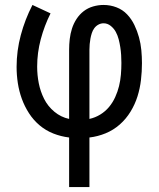

<svg xmlns="http://www.w3.org/2000/svg" viewBox="-20 -550 640 775"><path d="M259 205V5Q226 1 195.5 -11Q165 -23 140 -44Q115 -65 97 -93Q79 -121 68 -151.5Q57 -182 52 -214.5Q47 -247 47 -280Q47 -345 64 -408.5Q81 -472 111 -530L184 -496Q159 -446 144.5 -391.5Q130 -337 130 -281Q130 -247 136.5 -214Q143 -181 158 -151Q173 -121 199.5 -99Q226 -77 259 -70V-350Q259 -371 261.5 -392.5Q264 -414 270.5 -434.5Q277 -455 289 -473.5Q301 -492 318 -505Q335 -518 356 -524Q377 -530 398 -530Q425 -530 450 -520.5Q475 -511 493 -492Q511 -473 522.5 -449Q534 -425 541 -399.5Q548 -374 550.5 -347.5Q553 -321 553 -295Q553 -261 549 -227Q545 -193 535 -161Q525 -129 507 -99.5Q489 -70 463.5 -47.5Q438 -25 406.5 -12Q375 1 341 5V205ZM341 -70Q364 -75 384.5 -87.5Q405 -100 420 -118Q435 -136 445 -158Q455 -180 460.5 -202.5Q466 -225 468 -248.5Q470 -272 470 -296Q470 -312 469 -328Q468 -344 465.5 -360Q463 -376 459 -391.5Q455 -407 447.5 -421Q440 -435 427 -445.5Q414 -456 398 -456Q387 -456 377 -450.5Q367 -445 360.5 -436Q354 -427 350.5 -416Q347 -405 345 -394Q343 -383 342 -372Q341 -361 341 -350Z"/></svg>

Font: Iosevka Mono
Style: Regular
Weight: 400
Designer: Belleve Invis
Foundry: Belleve Invis
Version: Version 11.1.1